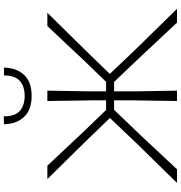

<svg xmlns="http://www.w3.org/2000/svg" viewBox="11 -1004 993 1056"><g transform="rotate(-90 508.0 -476.5)"><path d="M29.5 0Q59 -30.5 97.5 -69.5Q136 -108.5 176.2 -149.8Q216.5 -191 252 -227.5L386.5 -369L265.5 -494.5Q213 -548 159.8 -602Q106.5 -656 50.5 -713H124Q179.5 -654.5 221.2 -609.8Q263 -565 306 -519.5L430.5 -390H483.5V-475Q482 -541 481.5 -596.8Q481 -652.5 480 -713H537Q536 -652.5 535 -596.8Q534 -541 533 -475V-390H585.5L710.5 -519.5Q753 -565 795 -609.8Q837 -654.5 892.5 -713H965.5Q909.5 -656 856 -602Q802.5 -548 750 -494.5L629 -369.5L765.5 -226Q800.5 -190.5 840.5 -149.5Q880.5 -108.5 918.8 -69.5Q957 -30.5 987 0H911Q859.5 -54.5 816 -101.5Q772.5 -148.5 731 -192.5L585 -346H533V-237Q534 -171.5 535 -116Q536 -60.5 537 0H480Q481 -60 481.5 -115.8Q482 -171.5 483.5 -237V-346H431.5L288.5 -197Q244.5 -149.5 200 -102Q155.5 -54.5 104.5 0ZM508 -799.5Q430 -799.5 391.2 -842.5Q352.5 -885.5 352.5 -951.5L395.5 -953Q395.5 -893.5 423.8 -866.2Q452 -839 508 -837.5Q564 -839 592.2 -866Q620.5 -893 620.5 -951.5H663.5Q663 -885.5 625 -842.5Q587 -799.5 508 -799.5Z"/></g></svg>

Font: Commissioner Loud ExtraLight
Style: Regular
Weight: 200
Designer: Kostas Bartsokas
Foundry: Kostas Bartsokas
Version: Version 1.000; ttfautohint (v1.8.3)